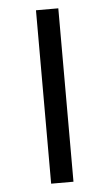

<svg xmlns="http://www.w3.org/2000/svg" viewBox="-50 -694 415 728"><g transform="rotate(-5 157.5 -330.0)"><path d="M115 0V-660H200V0Z"/></g></svg>

Font: Cairo Medium
Style: Regular
Weight: 500
Designer: Mohamed Gaber, Accademia di Belle Arti di Urbino
Foundry: Kief Type Foundry, Accademia di Belle Arti di Urbino
Version: Version 3.117